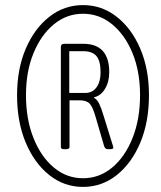

<svg xmlns="http://www.w3.org/2000/svg" viewBox="-20 -731 632 754"><path d="M306 3Q232 3 173.5 -43.5Q115 -90 81 -171Q47 -252 47 -357Q47 -460 81 -539.5Q115 -619 173.5 -665Q232 -711 306 -711Q380 -711 438.5 -665Q497 -619 531 -539.5Q565 -460 565 -357Q565 -252 531 -171Q497 -90 438.5 -43.5Q380 3 306 3ZM306 -31Q370 -31 420.5 -73Q471 -115 500.5 -189Q530 -263 530 -357Q530 -450 500.5 -522Q471 -594 420.5 -635.5Q370 -677 306 -677Q242 -677 191.5 -635.5Q141 -594 111.5 -522Q82 -450 82 -357Q82 -263 111.5 -189Q141 -115 191.5 -73Q242 -31 306 -31ZM233 -145Q219 -145 219 -153V-546Q219 -559 232 -559H307Q409 -559 409 -447Q409 -409 392 -381.5Q375 -354 349 -349V-347Q361 -341 369.5 -323.5Q378 -306 386 -279L422 -163Q423 -160 424 -156.5Q425 -153 425 -151Q425 -145 411 -145H404Q393 -145 389 -157L356 -270Q345 -310 332.5 -323.5Q320 -337 294 -337H253V-153Q253 -145 237 -145ZM252 -366H315Q343 -366 359 -388Q375 -410 375 -447Q375 -491 359 -510.5Q343 -530 307 -530H252Z"/></svg>

Font: Asap Condensed Condensed Thin
Style: Italic
Weight: 100
Width: 3
Italic angle: -6°
Designer: Pablo Cosgaya
Foundry: Omnibus-Type
Version: Version 3.001; ttfautohint (v1.8.4.7-5d5b)